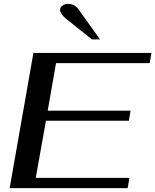

<svg xmlns="http://www.w3.org/2000/svg" viewBox="-20 -974 804 994"><path d="M153 -700H764L755 -647H270L227 -401H656L647 -349H218L165 -53H650L641 0H30ZM322 -877Q291 -903 291 -922Q291 -935 303 -944.5Q315 -954 332 -954Q366 -954 386 -926L498 -770H456Z"/></svg>

Font: Fahkwang Medium
Style: Italic
Weight: 500
Italic angle: -10°
Version: Version 1.000; ttfautohint (v1.6)